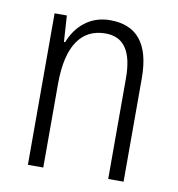

<svg xmlns="http://www.w3.org/2000/svg" viewBox="-67 -603 614 664"><g transform="rotate(10 240.5 -271.0)"><path d="M268 -542C195 -542 149 -496 127 -440H123L117 -532H74V0H128V-294C128 -429 176 -494 260 -494C323 -494 356 -450 356 -353V0H410V-363C410 -486 360 -542 268 -542Z"/></g></svg>

Font: Noto Sans Armenian Condensed Light
Style: Regular
Weight: 300
Width: 3
Designer: Monotype Design Team
Foundry: Monotype Imaging Inc.
Version: Version 2.008